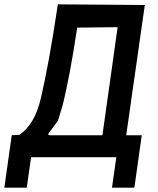

<svg xmlns="http://www.w3.org/2000/svg" viewBox="-55 -723 725 883"><path d="M-35 140 -1 -101 34 -103Q66 -123 92.5 -166Q119 -209 134 -276Q150 -344 169.5 -449.5Q189 -555 211 -703L611 -700L511 0H88L68 140ZM176 -101H416L486 -598L300 -596Q282 -476 266 -392.5Q250 -309 238 -259Q233 -237 225.5 -213.5Q218 -190 211 -167L173 -116Q167 -109 167 -105Q167 -101 176 -101ZM460 140 490 -70 479 -101H597L563 140Z"/></svg>

Font: Finlandica Medium
Style: Italic
Weight: 500
Italic angle: -8°
Designer: Niklas Ekholm, Juho Hiilivirta, Jaakko Suomalainen
Foundry: Helsinki Type Studio
Version: Version 1.063